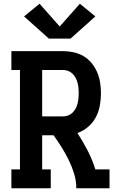

<svg xmlns="http://www.w3.org/2000/svg" viewBox="-20 -1009 640 1029"><path d="M41 0V-101H87V-634H41V-735H316Q345 -735 373.5 -729Q402 -723 427 -708.5Q452 -694 470.5 -671.5Q489 -649 500.5 -622.5Q512 -596 516.5 -567Q521 -538 521 -509Q521 -476 515 -443Q509 -410 493.5 -380.5Q478 -351 452 -329Q426 -307 395 -296Q425 -250 450 -201.5Q475 -153 491 -101H567V0H389Q389 -39 377.5 -77Q366 -115 349 -150Q332 -185 311 -218.5Q290 -252 267 -284H206V-101H252V0ZM206 -385H316Q330 -385 343.5 -389.5Q357 -394 367.5 -404Q378 -414 385 -426.5Q392 -439 395.5 -453Q399 -467 400.5 -481Q402 -495 402 -509Q402 -524 400.5 -538Q399 -552 395.5 -566Q392 -580 385 -592.5Q378 -605 367.5 -615Q357 -625 343.5 -629.5Q330 -634 316 -634H206ZM242 -802 109 -921 192 -989 300 -867 408 -989 491 -921 358 -802Z"/></svg>

Font: Iosevka Curly Slab Extended
Style: Bold
Weight: 700
Width: 7
Monospace: yes
Designer: Belleve Invis
Foundry: Belleve Invis
Version: Version 11.1.0; ttfautohint (v1.8.3)